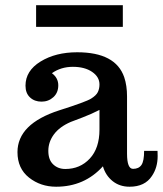

<svg xmlns="http://www.w3.org/2000/svg" viewBox="-20 -705 623 735"><path d="M46.9 0ZM466.3 -116.7Q466.3 -58.6 489.3 -58.6Q511.2 -58.6 521.5 -73.5Q531.7 -88.4 531.7 -127.4H583Q583.5 -121.1 583.5 -107.4Q583.5 -63.5 561.5 -31.2Q534.7 9.8 476.1 9.8Q438 9.8 411.1 -11.7Q384.3 -33.2 374 -68.4Q303.2 9.8 194.8 9.8Q135.3 9.8 91.1 -25.1Q46.9 -60.1 46.9 -122.6Q46.9 -231 207 -282.7Q308.6 -314.9 328.6 -327.4Q348.6 -339.8 354.7 -352.8Q360.8 -365.7 360.8 -381.8Q360.8 -410.6 332.5 -429.9Q304.2 -449.2 258.8 -449.2Q213.4 -449.2 178.7 -424.8Q203.1 -406.7 203.1 -378.4Q203.1 -350.1 184.3 -333Q165.5 -315.9 138.9 -315.9Q112.3 -315.9 95 -332Q77.6 -348.1 77.6 -377Q77.6 -434.1 135.3 -469.5Q192.9 -504.9 275.4 -504.9Q422.9 -504.9 455.6 -409.2Q466.3 -377.4 466.3 -335.9ZM230 -58.1Q286.6 -58.1 323.7 -97.9Q360.8 -137.7 360.8 -209V-284.2Q329.6 -268.1 294.7 -254.9Q259.8 -241.7 251 -238.3Q208 -219.7 186.5 -190.7Q165 -161.6 165 -127.4Q165 -93.3 183.6 -75.7Q202.1 -58.1 230 -58.1ZM118.2 -602.1V-685.1H450.2V-602.1Z"/></svg>

Font: Arbutus Slab
Style: Regular
Weight: 400
Designer: Karolina Lach
Foundry: Karolina Lach
Version: Version 1.001; ttfautohint (v0.92) -l 10 -r 16 -G 200 -x 7 -